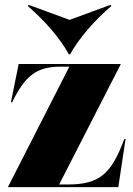

<svg xmlns="http://www.w3.org/2000/svg" viewBox="-20 -772 548 792"><path d="M13 0H468L498 -199H493C440 -58 394 -11 260 -11H224L478 -507V-508H57L25 -350H30C82 -456 128 -497 228 -497H266L13 -1ZM95 -747C166 -685 228 -614 264 -548H269C306 -614 367 -685 439 -747L436 -752L267 -690L98 -752Z"/></svg>

Font: Nyght Serif Dark
Style: Regular
Weight: 800
Designer: Maksym Kobuzan
Version: Version 0.410;Glyphs 3.1.2 (3151)